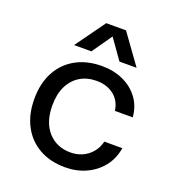

<svg xmlns="http://www.w3.org/2000/svg" viewBox="-142 -897 934 1022"><g transform="rotate(20 325.0 -386.0)"><path d="M341 12Q256 12 193.5 -23.5Q131 -59 97 -123.5Q63 -188 63 -275Q63 -364 98 -428.5Q133 -493 196 -527.5Q259 -562 343 -562Q410 -562 463.5 -537.5Q517 -513 550.5 -468Q584 -423 589 -361H488Q480 -417 440.5 -447.5Q401 -478 343 -478Q289 -478 249 -453.5Q209 -429 187 -384Q165 -339 165 -275Q165 -180 213.5 -126Q262 -72 341 -72Q377 -72 408 -86Q439 -100 461 -126.5Q483 -153 491 -188H593Q583 -126 547.5 -81.5Q512 -37 458.5 -12.5Q405 12 341 12ZM164 -616 285 -784H397L518 -616H421L341 -729L262 -616Z"/></g></svg>

Font: Azeret Mono Thin
Style: Regular
Weight: 400
Version: Version 1.002